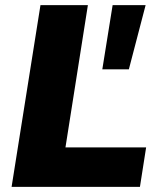

<svg xmlns="http://www.w3.org/2000/svg" viewBox="-20 -725 625 745"><path d="M25 0 137 -705H321L234 -153H547L523 0ZM377 -456 417 -705H545L480 -456Z"/></svg>

Font: Nunito Sans 12pt Black
Style: Italic
Weight: 900
Italic angle: -9°
Designer: Vernon Adams
Foundry: Vernon Adams
Version: Version 3.101;gftools[0.9.27]